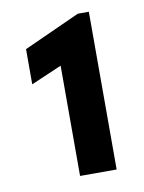

<svg xmlns="http://www.w3.org/2000/svg" viewBox="-60 -935 402 535"><g transform="rotate(-10 141.0 -668.0)"><path d="M124 -756.3 37.1 -718.8V-818.4L196.3 -890.6H227.5V-444.3H124Z"/></g></svg>

Font: Reddit Sans Fudge
Style: Bold
Weight: 700
Designer: Stephen Hutchings
Foundry: Reddit
Version: Version 1.013